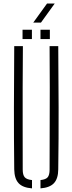

<svg xmlns="http://www.w3.org/2000/svg" viewBox="-20 -1061 410 1086"><path d="M60.5 -103Q58.5 -280 58.8 -451.8Q59 -623.5 60.5 -800H109.5Q108.5 -682 108.2 -566.2Q108 -450.5 108.2 -335Q108.5 -219.5 108.5 -101.5Q108.5 -71.5 119.8 -58.5Q131 -45.5 161 -42.5V4.5Q108.5 0.5 85 -25Q61.5 -50.5 60.5 -103ZM209 4.5V-42.5Q239 -45.5 249.8 -58.5Q260.5 -71.5 260.5 -101.5Q260.5 -219.5 261 -335Q261.5 -450.5 261.5 -566.2Q261.5 -682 260.5 -800H309.5Q311 -623.5 311.5 -451.8Q312 -280 309.5 -103Q309 -50.5 285.2 -25Q261.5 0.5 209 4.5ZM209 -840V-893H262V-840ZM107.5 -840V-893H160.5V-840ZM168 -933 246 -1041H289.5L211.5 -933Z"/></svg>

Font: Big Shoulders Stencil Text Thin ExtraLight
Style: Regular
Weight: 250
Version: Version 2.001